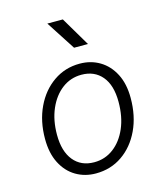

<svg xmlns="http://www.w3.org/2000/svg" viewBox="-118 -884 837 981"><g transform="rotate(-15 300.0 -394.0)"><path d="M268 7.5Q210 7.5 163 -20.2Q116 -48 88.8 -101.2Q61.5 -154.5 61.5 -230Q61.5 -323.5 96.5 -397.2Q131.5 -471 192.8 -513.5Q254 -556 331.5 -556Q390.5 -556 437.2 -528Q484 -500 511.2 -447.2Q538.5 -394.5 538.5 -319.5Q538.5 -224.5 503.8 -150.8Q469 -77 408 -34.8Q347 7.5 268 7.5ZM274.5 -50Q332 -50 377 -84Q422 -118 447.8 -178Q473.5 -238 473.5 -316.5Q473.5 -404.5 433.8 -451.8Q394 -499 325.5 -499Q268 -499 223 -465Q178 -431 152 -371.2Q126 -311.5 126 -234.5Q126 -147 165.5 -98.5Q205 -50 274.5 -50ZM399 -642H325.5L225.5 -796.5H307.5Z"/></g></svg>

Font: Spline Sans Mono Light
Style: Italic
Weight: 300
Italic angle: -4°
Monospace: yes
Version: Version 1.004